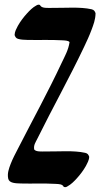

<svg xmlns="http://www.w3.org/2000/svg" viewBox="-20 -765 446 805"><path d="M354 -107.7C350.7 -116.9 347.7 -121.7 337.2 -124.2C288.1 -135.1 227.2 -129.3 171.7 -129.9C155 -130 131.4 -127.7 123.4 -138.2C120 -156.7 129.6 -168.8 135.7 -181.7C199.6 -311.2 270.6 -437.8 332.7 -568.6C343.8 -592 354.8 -615.7 363.8 -640C371.5 -660.9 380.3 -682.2 380.6 -709.7C377.5 -718.2 374.4 -723.6 363.8 -726.2C314.7 -737.1 253.8 -731.3 198.3 -731.9C180.7 -732 155.9 -729.4 148.9 -741.8C146.2 -747.7 137 -745.5 132 -741.9C117.1 -734 104.3 -721 93.1 -708.7C78.6 -692.8 65.4 -675.2 54.8 -656.5C49.3 -645.5 41.6 -633.1 41.2 -618.1C44.1 -610.3 46.9 -604.9 55 -602.3C67.2 -598.4 80.7 -598.1 93.4 -597.7C141.9 -596.4 190.5 -598.9 238.9 -596.1C250.1 -595.4 266.1 -595.7 271.6 -588.4C267 -555.5 251.3 -528.5 238.7 -501.8C181.3 -379.2 117.1 -262.7 56.1 -143.3C45 -121.6 33.1 -99.8 24.4 -76.9C17.1 -57.6 9.9 -38.2 14.4 -16.2C18.5 3.3 45.5 3.6 66.8 4.3C115.3 5.6 163.9 3.1 212.3 5.9C227.9 6.8 241.6 6.6 247.2 18.4C252.7 20.6 257.9 19.9 263 16.2C277.9 8.3 290.7 -4.7 301.9 -17C316.4 -32.9 329.6 -50.5 340.2 -69.2C345.7 -80.3 353.6 -92.9 354 -107.7Z"/></svg>

Font: Quiapo Free
Style: Regular
Weight: 400
Designer: Aaron Amar
Version: Version 001.002